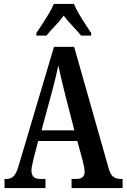

<svg xmlns="http://www.w3.org/2000/svg" viewBox="-20 -951 640 971"><path d="M3 0V-46H14Q35 -46 49.5 -60.5Q64 -75 77 -122L253 -714H355L530 -98Q538 -69 552.5 -57.5Q567 -46 592 -46H600V0H342V-46H366Q408 -46 408 -83Q408 -94 404.5 -110Q401 -126 398 -139L371 -238H173L150 -149Q148 -137 143.5 -119.5Q139 -102 139 -88Q139 -69 149 -57.5Q159 -46 182 -46H210V0ZM190 -292H356L307 -483Q297 -523 289 -557Q281 -591 275 -620Q269 -591 261 -558Q253 -525 244 -491ZM164 -784Q177 -803 194 -829Q211 -855 227 -882Q243 -909 252 -931H354Q363 -909 378.5 -882Q394 -855 411.5 -829Q429 -803 441 -784V-771H390Q374 -791 347.5 -819Q321 -847 302 -872Q284 -846 258.5 -820Q233 -794 215 -771H164Z"/></svg>

Font: Noto Serif Georgian ExtraCondensed SemiBold
Style: Regular
Weight: 600
Width: 2
Designer: Monotype Design Team, Akaki Razmadze
Foundry: Google LLC
Version: Version 2.003; ttfautohint (v1.8.4.7-5d5b)